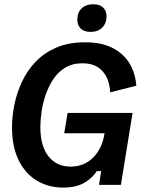

<svg xmlns="http://www.w3.org/2000/svg" viewBox="-20 -859 682 892"><path d="M274.2 12.5Q206.7 12.5 152.9 -18.8Q99.2 -50 67.5 -112.9Q35.8 -175.8 35.8 -268.3Q35.8 -319.2 47.1 -373.8Q58.3 -428.3 82.5 -480Q106.7 -531.7 145.8 -572.5Q185 -613.3 241.7 -637.9Q298.3 -662.5 375 -662.5Q452.5 -662.5 503.8 -635.8Q555 -609.2 582.1 -563.8Q609.2 -518.3 613.3 -460.8L491.7 -430Q489.2 -491.7 456.2 -528.3Q423.3 -565 363.3 -565Q316.7 -565 282.9 -544.6Q249.2 -524.2 227.1 -490.4Q205 -456.7 191.7 -417.1Q178.3 -377.5 172.9 -338.8Q167.5 -300 167.5 -269.2Q167.5 -180 205.4 -132.5Q243.3 -85 308.3 -85Q370.8 -85 412.9 -127.1Q455 -169.2 465.8 -240H278.3L294.2 -334.2H595.8L541.7 0H440L450 -64.2H430Q409.2 -31.7 371.2 -9.6Q333.3 12.5 274.2 12.5ZM400.8 -710.8Q370.8 -710.8 355 -726.2Q339.2 -741.7 339.2 -768.3Q339.2 -800.8 359.2 -820Q379.2 -839.2 413.3 -839.2Q443.3 -839.2 459.2 -823.8Q475 -808.3 475 -783.3Q475 -750.8 455 -730.8Q435 -710.8 400.8 -710.8Z"/></svg>

Font: Familjen Grotesk SemiBold
Style: Italic
Weight: 600
Italic angle: -9.46201°
Designer: Anders Wikstroem, Jonas Baeckman, Matilda Gysing, Kristian Moeller
Foundry: Familjen STHLM AB
Version: Version 2.002